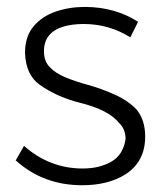

<svg xmlns="http://www.w3.org/2000/svg" viewBox="-20 -546 484 568"><path d="M223 2Q108 2 26.5 -71.5L51 -114.5Q126.5 -47.5 225 -47.5Q273.5 -47.5 309 -67.5Q344.5 -87.5 351.5 -135Q351.5 -164.5 331.5 -183Q301.5 -220.5 218.5 -241.5Q149 -258.5 97 -295.5Q56.5 -324.5 54 -389Q54 -438 79.2 -468Q104.5 -498 145 -511.8Q185.5 -525.5 230.5 -525.5Q320 -525.5 388.5 -481.5L365.5 -435.5Q303 -475 227.5 -475Q193 -475 166.5 -467Q140 -459 125 -441Q110 -423 110 -393.5Q110 -365.5 127 -347.5Q144 -329.5 173.5 -317.2Q203 -305 241.5 -294.5Q279.5 -284 319.2 -266.2Q359 -248.5 384.5 -221.5Q409.5 -190.5 409.5 -142Q409.5 -68 351.5 -30.5Q300.5 2 223 2Z"/></svg>

Font: Argentum Novus Light
Style: Regular
Weight: 300
Designer: Julieta Ulanovsky (font) & Cristiano Sobral (main changes)
Foundry: Julieta Ulanovsky (font) & Cristiano Sobral (main changes)
Version: Version 3.00;November 27, 2020;FontCreator 13.0.0.2655 64-bi